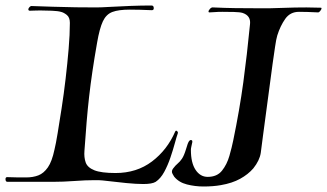

<svg xmlns="http://www.w3.org/2000/svg" viewBox="-45 -661 1189 698"><path d="M476 8Q451 8 414.5 4.5Q378 1 328 -5Q321 -6 313.5 -6Q306 -6 298 -6Q266 -6 225.5 -3Q185 0 147 0H-18Q-25 0 -25 -10Q-25 -18 -17 -17Q6 -16 21.5 -16Q37 -16 50 -16Q75 -16 94.5 -23.5Q114 -31 129 -52.5Q144 -74 153 -117Q158 -137 164.5 -176.5Q171 -216 179 -267.5Q187 -319 193.5 -374.5Q200 -430 204.5 -483Q209 -536 209 -578Q209 -598 197.5 -607Q186 -616 176 -618Q166 -621 143.5 -622Q121 -623 101 -623Q88 -623 78.5 -622.5Q69 -622 64 -622Q58 -622 58 -627Q58 -631 62.5 -635.5Q67 -640 72 -639Q105 -638 147 -636.5Q189 -635 231 -634.5Q273 -634 306 -634Q322 -634 355.5 -636Q389 -638 429.5 -639.5Q470 -641 505 -641H506Q514 -641 514 -631Q514 -623 505 -624Q482 -625 463 -625.5Q444 -626 427 -626Q386 -626 363.5 -617.5Q341 -609 329 -583.5Q317 -558 308 -506Q298 -449 291 -401.5Q284 -354 279 -310Q274 -266 270 -218.5Q266 -171 262 -113Q260 -89 266.5 -70.5Q273 -52 298 -42Q323 -32 375 -32Q452 -32 507.5 -74Q563 -116 592 -183Q594 -186 595 -186Q598 -186 600.5 -182.5Q603 -179 601 -175Q597 -164 590.5 -140Q584 -116 574.5 -88Q565 -60 552 -36Q539 -12 521 0Q508 8 476 8ZM695 17Q664 17 634.5 9.5Q605 2 588 -19Q585 -24 582.5 -28.5Q580 -33 580 -37Q580 -43 584 -48Q593 -60 601 -66.5Q609 -73 616.5 -84Q624 -95 631 -118Q633 -123 635 -130.5Q637 -138 640 -144Q644 -152 649 -152Q657 -152 653 -139Q652 -134 650.5 -127.5Q649 -121 649 -116Q649 -69 666 -43.5Q683 -18 710 -18Q744 -18 762 -40.5Q780 -63 789 -94.5Q798 -126 803 -151Q826 -262 839.5 -361.5Q853 -461 864 -574Q867 -604 837 -614Q827 -617 805 -617.5Q783 -618 763 -618Q748 -618 735.5 -617Q723 -616 718 -616H716Q713 -616 713 -619Q713 -623 718.5 -629Q724 -635 730 -634Q773 -632 810 -631.5Q847 -631 887 -631H937Q951 -631 988.5 -632.5Q1026 -634 1069 -634Q1082 -634 1095 -633.5Q1108 -633 1120 -633H1121Q1124 -633 1124 -631Q1124 -627 1119 -621Q1114 -615 1110 -616Q1090 -617 1073 -617.5Q1056 -618 1042 -618Q1010 -618 992 -592.5Q974 -567 963 -532Q959 -519 955 -491Q951 -463 946 -429L911 -167Q907 -133 903 -105.5Q899 -78 876 -49Q857 -27 828 -11Q799 5 758 12Q730 17 695 17Z"/></svg>

Font: Tapestry
Style: Regular
Weight: 400
Designer: Robert E. Leuschke
Foundry: Robert E. Leuschke
Version: Version 1.010; ttfautohint (v1.8.4.7-5d5b)